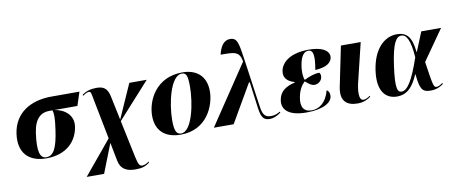

<svg xmlns="http://www.w3.org/2000/svg" viewBox="-81 -1134 4175 1748"><g transform="rotate(-10 2006.5 -260.0)"><path d="M269 10C458 10 556 -99 575 -231C590 -335 508 -397 416 -411H629L670 -536H410C215 -536 65 -444 39 -257C15 -89 102 10 269 10ZM270 0C211 0 190 -68 214 -235C232 -363 291 -411 367 -411H398C409 -379 410 -339 395 -234C371 -61 335 0 270 0Z M1051 250C1111 250 1145 239 1182 209L1179 200C1166 211 1139 226 1119 226C1092 226 1082 211 1066 137L994 -206L1292 -536H1131L991 -221L945 -441C929 -519 895 -543 827 -543C773 -543 731 -530 693 -502L697 -493C719 -509 738 -519 753 -519C774 -519 773 -505 788 -428L858 -71L600 240H761L866 -28L899 142C915 224 970 250 1051 250Z M1512 10C1753 10 1840 -201 1840 -334C1840 -484 1742 -546 1623 -546C1374 -546 1283 -341 1283 -204C1283 -60 1373 10 1512 10ZM1516 0C1474 0 1456 -35 1456 -130C1456 -290 1513 -536 1615 -536C1657 -536 1669 -508 1669 -407C1669 -259 1619 0 1516 0Z M1818 0H2001L2204 -350H2212L2244 -109C2257 -3 2289 10 2337 10C2367 10 2405 -5 2438 -31L2434 -40C2415 -27 2384 -14 2351 -14C2296 -14 2274 -38 2263 -118L2200 -561C2177 -719 2170 -770 2102 -770C2043 -770 2010 -715 1994 -644C2125 -644 2167 -644 2185 -548Z M2675 10C2834 10 2909 -43 2914 -99C2916 -122 2909 -147 2888 -157C2861 -50 2795 -1 2724 -1C2649 -1 2622 -51 2637 -134C2650 -207 2678 -246 2706 -272C2730 -251 2759 -225 2789 -225C2824 -225 2855 -251 2860 -283C2864 -305 2858 -318 2849 -327C2813 -327 2756 -310 2709 -285C2698 -308 2691 -358 2704 -431C2717 -498 2742 -541 2786 -541C2834 -541 2841 -484 2819 -357C2928 -363 2968 -401 2976 -444C2984 -492 2941 -550 2789 -550C2639 -550 2539 -491 2523 -398C2513 -339 2549 -300 2615 -282L2614 -277C2537 -259 2476 -225 2462 -145C2445 -50 2515 10 2675 10Z M3147 10C3202 10 3241 -10 3269 -31L3266 -40C3250 -29 3227 -14 3205 -14C3157 -14 3167 -109 3182 -173L3270 -536H3087L3011 -166C2986 -40 3045 10 3147 10Z M3511 10C3608 10 3662 -55 3707 -160H3710C3724 -28 3738 10 3822 10C3881 10 3918 -13 3941 -31L3936 -40C3916 -24 3896 -14 3880 -14C3851 -14 3848 -43 3816 -255L4013 -536H3830L3758 -359H3755C3741 -505 3691 -549 3605 -549C3492 -549 3386 -455 3358 -257C3331 -65 3409 10 3511 10ZM3560 -27C3524 -27 3500 -55 3531 -273C3560 -481 3598 -530 3644 -530C3688 -530 3724 -478 3735 -313C3664 -104 3611 -27 3560 -27Z"/></g></svg>

Font: Noto Serif Display ExtraBold
Style: Italic
Weight: 800
Italic angle: -12°
Designer: Monotype Design Team
Foundry: Monotype Imaging Inc.
Version: Version 2.009